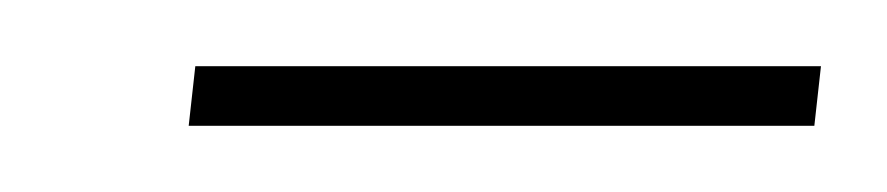

<svg xmlns="http://www.w3.org/2000/svg" viewBox="-20 -499 268 58"><path d="M37 -461 39 -479H228L226 -461Z"/></svg>

Font: Genos Thin Thin
Style: Italic
Weight: 250
Italic angle: -8°
Version: Version 1.010